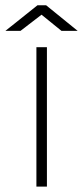

<svg xmlns="http://www.w3.org/2000/svg" viewBox="-45 -692 308 712"><path d="M129 -517V0H90V-517ZM183 -577.5 109 -637.5 31 -577.5H-25L94 -672.5H126L243 -577.5Z"/></svg>

Font: Public Sans Thin
Style: Regular
Weight: 100
Designer: The Public Sans project authors (U.S. Web Design System). Libre Franklin designed by Pablo Impallari and Rodrigo Fuenzal
Version: Version 1.008